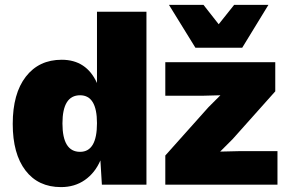

<svg xmlns="http://www.w3.org/2000/svg" viewBox="-20 -754 1177 784"><path d="M1076 -734 969 -559H778L670 -734H811L873 -655L936 -734ZM376 -706H578V0H396L390 -99Q368 -48 326.5 -19Q285 10 229 10Q136 10 84 -58Q32 -126 32 -248Q32 -372 85.5 -441Q139 -510 232 -510Q333 -510 376 -415ZM655 0V-119L831 -316L880 -365L805 -363H655V-500H1104V-381L930 -186L879 -135L964 -137H1113V0ZM307 -134Q376 -134 376 -251Q376 -365 307 -365Q235 -365 235 -250Q235 -134 307 -134Z"/></svg>

Font: Elaine Sans ExtraBold
Style: Regular
Weight: 800
Designer: Wei Huang
Foundry: Wei Huang
Version: Version 2.001;December 24, 2019;FontCreator 12.0.0.2547 64-b